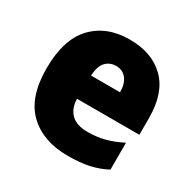

<svg xmlns="http://www.w3.org/2000/svg" viewBox="-133 -694 833 835"><g transform="rotate(30 284.0 -276.5)"><path d="M290 -563Q402 -563 467 -499Q532 -435 532 -310V-225H219Q220 -177 247.5 -150Q275 -123 330 -123Q377 -123 416.5 -133.5Q456 -144 499 -166V-31Q460 -10 415 0Q370 10 307 10Q183 10 110.5 -59.5Q38 -129 38 -273Q38 -419 106 -491Q174 -563 290 -563ZM296 -434Q265 -434 244.5 -413Q224 -392 221 -343H367Q367 -385 348 -409.5Q329 -434 296 -434Z"/></g></svg>

Font: Noto Sans Gurmukhi UI SemiCondensed Black
Style: Regular
Weight: 900
Width: 4
Designer: Jelle Bosma - Monotype Design Team
Foundry: Monotype Imaging Inc.
Version: Version 2.004; ttfautohint (v1.8.4.7-5d5b)